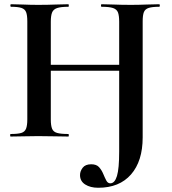

<svg xmlns="http://www.w3.org/2000/svg" viewBox="-20 -645 813 907"><path d="M444 242Q407 242 382.5 226.5Q358 211 358 182Q358 164 370.5 147.5Q383 131 411 131Q435.5 131 447.8 144.5Q460 158 467.5 176Q475 194 482 207.5Q489 221 501 221Q522 221 532.5 186.4Q543 151.9 543 71V-542Q543 -571 537.4 -586Q531.8 -601 514.1 -607Q496.4 -613 460 -613Q457 -613 457 -619Q457 -625 460 -625Q486.1 -625 519.5 -623.5Q553 -622 599 -622Q635 -622 670.5 -623.5Q706 -625 732 -625Q735 -625 735 -619Q735 -613 732 -613Q699.1 -613 682.2 -607.5Q665.3 -602 659.6 -587.5Q654 -573 654 -544V4Q654 116 599 179Q544 242 444 242ZM30 0Q28 0 28 -6Q28 -12 30 -12Q64 -12 80.5 -17Q97 -22 103 -37Q109 -52 109 -81V-544Q109 -573 103.4 -587.5Q97.8 -602 81.3 -607.5Q64.9 -613 32 -613Q29 -613 29 -619Q29 -625 32 -625Q58 -625 91.1 -623.5Q124.1 -622 160 -622Q206 -622 240.7 -623.5Q275.5 -625 303 -625Q305 -625 305 -619Q305 -613 303 -613Q267.6 -613 249.8 -607Q232.1 -601 226.1 -586Q220 -571 220 -542V-81Q220 -52 226 -37Q232 -22 250 -17Q268 -12 303 -12Q305 -12 305 -6Q305 0 303 0Q274.3 0 240.1 -1Q206 -2 160 -2Q123.8 -2 89.9 -1Q56 0 30 0ZM161 -311V-339H594V-311Z"/></svg>

Font: Cormorant Garamond Light
Style: Regular
Weight: 300
Designer: Christian Thalmann (Catharsis Fonts)
Foundry: Catharsis Fonts
Version: Version 4.001